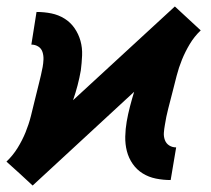

<svg xmlns="http://www.w3.org/2000/svg" viewBox="-34 -557 654 594"><path d="M67 17 27 -20 -14 -57Q6 -76 20.5 -99.5Q35 -123 45 -147.5Q55 -172 61.5 -197.5Q68 -223 74 -248.5Q80 -274 86.5 -299Q93 -324 98 -350Q100 -361 100.5 -373Q101 -385 97.5 -396Q94 -407 84.5 -413Q75 -419 63 -419L79 -520Q103 -520 125 -515.5Q147 -511 165.5 -499.5Q184 -488 196.5 -470Q209 -452 215 -430.5Q221 -409 220 -385.5Q219 -362 216 -339Q212 -316 206 -293Q200 -270 192 -247L507 -537L547 -500L587 -463Q567 -444 553 -420.5Q539 -397 529 -372.5Q519 -348 512.5 -322.5Q506 -297 499.5 -271.5Q493 -246 486.5 -221Q480 -196 476 -170Q474 -159 473 -147Q472 -135 476 -124Q480 -113 489.5 -107Q499 -101 511 -101L494 0Q471 0 448.5 -4.5Q426 -9 407.5 -20.5Q389 -32 376.5 -50Q364 -68 358.5 -89.5Q353 -111 353.5 -134.5Q354 -158 358 -181Q362 -204 368 -227Q374 -250 381 -273Z"/></svg>

Font: Iosevka SS04 Extended Oblique
Style: Bold
Weight: 700
Width: 7
Italic angle: -9°
Monospace: yes
Designer: Belleve Invis
Foundry: Belleve Invis
Version: Version 19.0.0; ttfautohint (v1.8.4)